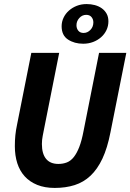

<svg xmlns="http://www.w3.org/2000/svg" viewBox="-20 -912 641 944"><path d="M249 12Q200 12 163 -3Q126 -18 101.5 -45Q77 -72 65 -109.5Q53 -147 53 -193Q53 -222 55.5 -247Q58 -272 64 -300L134 -652H271L198 -285Q194 -264 190 -244Q186 -224 186 -204Q186 -156 206.5 -131Q227 -106 267 -106Q290 -106 309 -113.5Q328 -121 343 -140Q358 -159 370 -190Q382 -221 391 -269L467 -652H601L523 -261Q508 -184 483.5 -132Q459 -80 425 -48Q391 -16 347 -2Q303 12 249 12ZM389 -697Q346 -697 314.5 -717.5Q283 -738 283 -783Q283 -805 292.5 -825Q302 -845 319 -860Q336 -875 358 -883.5Q380 -892 406 -892Q427 -892 446 -887Q465 -882 480 -871.5Q495 -861 504 -845Q513 -829 513 -807Q513 -784 503.5 -764Q494 -744 477 -729Q460 -714 437.5 -705.5Q415 -697 389 -697ZM391 -750Q410 -750 424.5 -765Q439 -780 439 -802Q439 -817 430 -828Q421 -839 404 -839Q384 -839 370 -823.5Q356 -808 356 -788Q356 -772 365 -761Q374 -750 391 -750Z"/></svg>

Font: Source Code Pro
Style: Bold Italic
Weight: 700
Italic angle: -11°
Monospace: yes
Designer: Paul D. Hunt, Teo Tuominen
Foundry: Adobe Systems Incorporated
Version: Version 1.050;PS 1.000;hotconv 16.6.51;makeotf.lib2.5.65220